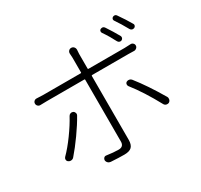

<svg xmlns="http://www.w3.org/2000/svg" viewBox="-170 -1024 1339 1280"><g transform="rotate(-30 500.0 -384.5)"><path d="M816.4 -663.1Q820.3 -655.3 817.4 -647Q814.5 -638.7 806.6 -634.8Q798.8 -630.9 790 -634.3Q781.2 -637.7 777.3 -645.5Q751 -697.3 717.8 -745.1Q713.9 -752 715.8 -759.8Q717.8 -767.6 724.6 -770.5Q731.4 -773.4 737.3 -773.4Q748 -773.4 755.9 -761.7Q789.1 -711.9 816.4 -663.1ZM254.9 -372.1Q259.8 -380.9 269.5 -384.3Q279.3 -387.7 288.6 -383.3Q297.9 -378.9 301.3 -368.7Q304.7 -358.4 299.8 -349.6Q270.5 -296.9 224.6 -232.4Q178.7 -168 137.7 -121.1Q129.9 -111.3 117.7 -109.9Q105.5 -108.4 95.7 -115.2Q85.9 -122.1 85.9 -133.8Q85.9 -143.6 92.8 -150.4Q134.8 -192.4 180.2 -254.9Q225.6 -317.4 254.9 -372.1ZM800.8 -533.2H521.5Q516.6 -533.2 516.6 -528.3V-37.1Q516.6 0 499.5 17.1Q482.4 34.2 442.4 34.2Q400.4 34.2 338.9 30.3Q327.1 29.3 318.8 21Q310.5 12.7 309.6 1Q309.6 -8.8 316.9 -16.1Q324.2 -23.4 335 -21.5Q387.7 -13.7 425.8 -13.7Q465.8 -13.7 465.8 -53.7V-528.3Q465.8 -533.2 461.9 -533.2H173.8Q146.5 -533.2 124 -532.2Q112.3 -531.2 104 -539.1Q95.7 -546.9 95.7 -558.1Q95.7 -569.3 104 -576.7Q112.3 -584 124 -583Q147.5 -581.1 172.9 -581.1H461.9Q465.8 -581.1 465.8 -585V-698.2Q465.8 -711.9 463.9 -729.5Q462.9 -742.2 470.7 -751Q478.5 -759.8 490.2 -759.8Q502.9 -759.8 510.7 -751Q518.6 -742.2 518.6 -729.5Q516.6 -711.9 516.6 -698.2V-585Q516.6 -581.1 521.5 -581.1H799.8Q819.3 -581.1 844.7 -583Q855.5 -584 863.8 -576.7Q872.1 -569.3 872.1 -558.6Q872.1 -547.9 863.8 -540Q855.5 -532.2 844.7 -532.2Q829.1 -533.2 800.8 -533.2ZM693.4 -348.6Q689.5 -354.5 689.5 -361.3Q689.5 -374 700.2 -379.9Q710 -384.8 720.7 -382.3Q731.4 -379.9 737.3 -372.1Q806.6 -285.2 882.8 -155.3Q887.7 -145.5 884.8 -134.3Q881.8 -123 872.1 -117.2Q866.2 -114.3 859.4 -114.3Q855.5 -114.3 851.6 -115.2Q840.8 -118.2 835 -127.9Q763.7 -259.8 693.4 -348.6ZM829.1 -774.4Q826.2 -779.3 826.2 -784.2Q826.2 -786.1 827.1 -789.1Q829.1 -795.9 835.9 -799.8Q841.8 -802.7 847.7 -802.7Q858.4 -802.7 865.2 -792Q902.3 -739.3 929.7 -691.4Q932.6 -687.5 932.6 -682.6Q932.6 -678.7 931.6 -675.8Q928.7 -668 920.9 -664.1Q916 -662.1 911.1 -662.1Q907.2 -662.1 903.3 -663.1Q895.5 -666 890.6 -673.8Q859.4 -730.5 829.1 -774.4Z"/></g></svg>

Font: Gen Jyuu Gothic L Monospace Light
Style: Regular
Weight: 300
Designer: [Source Han Sans]
Ryoko NISHIZUKA  (kana & ideographs); Paul D. Hunt (Latin, Greek & Cyrillic); Wenlong ZHANG  (bopomofo
Version: Version 1.002.20150607